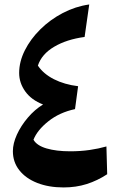

<svg xmlns="http://www.w3.org/2000/svg" viewBox="-20 -822 528 851"><path d="M170.9 -358.9Q119.1 -378.9 92 -416.7Q64.9 -454.6 64.9 -498.5Q64.9 -548.8 90.1 -598.9Q115.2 -648.9 158.7 -691.9Q202.1 -734.9 258.1 -764.2Q314 -793.5 375.5 -802.2L355 -658.2Q275.4 -647.5 220 -614.7Q164.6 -582 147.9 -531.2Q172.4 -494.6 219 -470.9Q265.6 -447.3 326.2 -439.9L312.5 -338.4Q243.7 -323.7 194.3 -284.4Q145 -245.1 128.4 -202.6Q143.1 -176.8 186.3 -164.1Q229.5 -151.4 291 -151.4Q336.4 -151.4 377 -157.2Q417.5 -163.1 451.7 -172.9L455.1 -49.8Q412.1 -21.5 364.5 -6.3Q316.9 8.8 261.7 8.8Q195.8 8.8 145 -11.2Q94.2 -31.2 65.7 -67.4Q37.1 -103.5 37.1 -151.9Q37.1 -186 54.9 -225.3Q72.8 -264.6 103.3 -300.5Q133.8 -336.4 170.9 -358.9Z"/></svg>

Font: Pinar-DS3-FD Bold
Style: Regular
Weight: 700
Designer: Amin Abedi
Version: Version 3.000